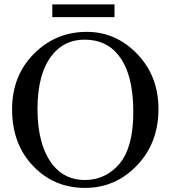

<svg xmlns="http://www.w3.org/2000/svg" viewBox="-20 -861 799 896"><path d="M385.1 -712.3Q521 -712.3 620.3 -609.2Q719.5 -506.2 719.5 -352.3Q719.5 -193.8 619.2 -89Q519 15.9 376.9 15.9Q232.3 15.9 134.4 -86.4Q36.4 -188.7 36.4 -350.8Q36.4 -516.9 150.3 -621.5Q248.2 -712.3 385.1 -712.3ZM374.4 -675.9Q282.1 -675.9 225.1 -606.2Q154.9 -520 154.9 -352.3Q154.9 -182.1 227.2 -90.3Q284.1 -21 375.4 -21Q473.8 -21 537.9 -97.4Q602.1 -173.8 602.1 -339Q602.1 -517.9 531.3 -605.1Q474.9 -675.9 374.4 -675.9ZM514.4 -781H224.1V-840.5H514.4Z"/></svg>

Font: MM Jasmine
Style: Regular
Weight: 400
Designer: Khon Soe Zaw Thu
Version: Version 1.00 July 11, 2016, initial release